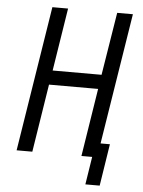

<svg xmlns="http://www.w3.org/2000/svg" viewBox="-58 -776 717 962"><g transform="rotate(5 300.0 -295.0)"><path d="M50 0H129L183 -342H430L376 0H430L408 140H480L513 -71H466L571 -730H492L441 -414H195L245 -730H166Z"/></g></svg>

Font: JetBrains Mono Light
Style: Italic
Weight: 336
Italic angle: -9°
Monospace: yes
Designer: Philipp Nurullin, Konstantin Bulenkov
Foundry: JetBrains
Version: Version 2.305